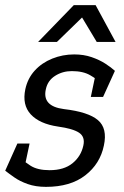

<svg xmlns="http://www.w3.org/2000/svg" viewBox="-23 -720 484 748"><path d="M156 8 170.2 -57Q226.3 -57 259.5 -84Q292.7 -111 301.7 -153Q309.2 -186.7 285.3 -202.8Q261.5 -218.8 202.7 -227L226 -295Q321 -284 358.6 -252Q396.2 -220 381.7 -153Q367.2 -82 309.3 -37Q251.5 8 156 8ZM266 -508 256.8 -443Q220.7 -443 191.8 -424.6Q162.8 -406.2 155.7 -372.7Q140.3 -306 226 -295L202.7 -227Q131.2 -237.5 96.9 -274.4Q62.7 -311.3 75.7 -372.7Q84.8 -414.8 112.4 -445.1Q140 -475.3 180.6 -491.7Q221.2 -508 266 -508ZM-2.7 -55 50.2 -109Q68.7 -92 95.9 -74.5Q123.2 -57 170.2 -57L156 8Q115.7 8 84.8 -3Q54 -14 32.7 -29Q11.3 -44 -2.7 -55ZM372.7 -395.3Q356.2 -410.5 328.5 -426.8Q300.8 -443 256.8 -443L266 -508Q303.2 -508 333.7 -497.5Q364.2 -487 387.2 -472.2Q410.3 -457.3 424.7 -444ZM92.2 -160.8 69.8 -55H-2.7L44.7 -160.8ZM330.8 -342.3 352.2 -443.8 424.7 -444 378.5 -342.3ZM267.8 -700H349.5L427.2 -556.7H353.8ZM346.2 -700 198.8 -556.7H125.5L264.5 -700Z"/></svg>

Font: Epunda Slab Light
Style: Italic
Weight: 300
Italic angle: -12°
Designer: Simon Atzbach
Foundry: typofactur
Version: Version 1.102